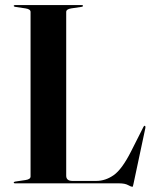

<svg xmlns="http://www.w3.org/2000/svg" viewBox="-20 -720 597 754"><path d="M300 -693 259.5 -687Q240 -684 240 -673V-30Q240 -9.5 264.5 -9.5H358Q394 -9.5 426.5 -32.2Q459 -55 494.5 -125L543.5 -222Q546 -226.5 548.5 -226Q552 -225 551 -218L504 3Q502.5 10 501.8 11.8Q501 13.5 499.5 13.5Q495 13.5 482.8 6.8Q470.5 0 447.5 0H39Q34 0 34 -3Q34 -6 40 -7L80.5 -13Q100 -16 100 -27V-673Q100 -684 80.5 -687L40 -693Q34 -694 34 -697Q34 -700 39 -700H301Q306 -700 306 -697Q306 -694 300 -693Z"/></svg>

Font: Fraunces 144pt S000 SemiBold
Style: Regular
Weight: 600
Version: Version 1.000; ttfautohint (v1.8.3)